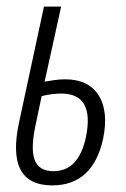

<svg xmlns="http://www.w3.org/2000/svg" viewBox="-20 -551 380 581"><path d="M138 10Q-4 10 38 -182L113 -531H165L115 -304Q127 -306 144 -308.5Q161 -311 177 -311Q248 -311 278.5 -262.5Q309 -214 292 -131Q261 10 138 10ZM89 -179Q72 -103 84.5 -68Q97 -33 142 -33Q218 -33 240 -136Q267 -268 165 -268Q153 -268 136.5 -266Q120 -264 106 -260Z"/></svg>

Font: Noto Sans ExtraCondensed Light
Style: Italic
Weight: 300
Width: 2
Italic angle: -12°
Designer: Monotype Design Team
Foundry: Monotype Imaging Inc.
Version: Version 2.013; ttfautohint (v1.8.4.7-5d5b)